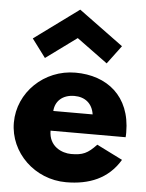

<svg xmlns="http://www.w3.org/2000/svg" viewBox="-58 -886 719 948"><g transform="rotate(5 301.5 -412.5)"><path d="M80 -678 148 -587 301 -699 454 -587 522 -678 301 -840ZM579 -232C580 -238 580 -249 580 -256C580 -436 461 -528 305 -528C150 -528 23 -406 23 -256C23 -107 150 15 305 15C419 15 513 -22 571 -119L443 -183C400 -137 375 -126 318 -126C273 -126 207 -153 207 -232ZM212 -330C215 -377 249 -413 310 -413C362 -413 399 -384 407 -330Z"/></g></svg>

Font: Hussar Techniczny
Style: Bold 
Weight: 700
Foundry: Cannot Into Space Fonts
Version: Version 0.77